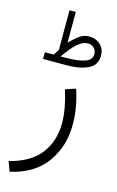

<svg xmlns="http://www.w3.org/2000/svg" viewBox="-131 -659 590 971"><g transform="rotate(15 164.0 -173.5)"><path d="M87.4 -369.6Q91.8 -376.5 96.9 -384.8Q102.1 -393.1 106.4 -399.4V-606.9H139.2V-446.3Q160.6 -468.3 184.3 -486.6Q208 -504.9 237.3 -504.9Q273.4 -504.9 296.6 -482.9Q319.8 -460.9 319.8 -426.3Q319.8 -376 276.4 -355.2Q232.9 -334.5 162.1 -334.5H41V-369.6ZM161.6 -370.1Q214.4 -370.6 249.8 -382.3Q285.2 -394 285.2 -424.3Q285.2 -444.3 272.7 -456.8Q260.3 -469.2 239.7 -469.2Q219.2 -469.2 198.5 -454.3Q177.7 -439.5 158.7 -416.5Q139.6 -393.6 123 -369.6ZM24.9 260.3 6.3 209.5Q115.7 181.6 166.7 115.5Q217.8 49.3 217.8 -44.9Q217.8 -84 210 -126.5Q202.1 -168.9 187.5 -214.8L241.2 -232.9Q272 -140.1 272 -53.7Q272 63 210.2 147.9Q148.4 232.9 24.9 260.3Z"/></g></svg>

Font: Vazirmatn RD UI FD ExtraLight
Style: Regular
Weight: 200
Designer: Saber Rastikerdar
Foundry: Saber Rastikerdar
Version: Version 33.003